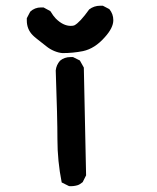

<svg xmlns="http://www.w3.org/2000/svg" viewBox="-20 -633 540 661"><path d="M192.4 -4.9Q177.7 -79.1 177.7 -153.3Q177.7 -227.5 171.9 -389.6Q171.9 -389.6 171.9 -390.6Q173.8 -409.2 186.5 -423.8Q201.2 -436.5 222.7 -436.5Q225.6 -436.5 231.4 -436.5L254.9 -424.8L268.6 -400.4L276.4 -29.3L264.6 -5.9Q253.9 2.9 246.1 4.9Q232.4 8.8 217.8 7.8ZM72.3 -562.5Q72.3 -565.4 72.3 -570.3L84 -592.8Q99.6 -607.4 121.1 -607.4Q124 -607.4 129.9 -607.4L153.3 -594.7Q164.1 -577.1 171.9 -569.3Q197.3 -543.9 223.6 -543.9Q232.4 -543.9 236.3 -545.9Q254.9 -555.7 287.1 -600.6Q303.7 -613.3 325.2 -613.3Q328.1 -613.3 334 -613.3L356.4 -601.6Q370.1 -585 370.1 -563.5Q370.1 -537.1 340.8 -504.9Q306.6 -465.8 265.6 -457Q231.4 -450.2 195.3 -450.2Q181.6 -451.2 166.5 -457.5Q151.4 -463.9 139.6 -473.6Q97.7 -505.9 92.8 -511.7Q72.3 -532.2 72.3 -562.5Z"/></svg>

Font: JasonHandwriting2
Style: SemiBold
Weight: 600
Version: Version 1.04.7